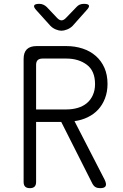

<svg xmlns="http://www.w3.org/2000/svg" viewBox="-20 -970 640 1000"><path d="M168 -400H326Q357 -400 384.5 -408Q412 -416 432 -432.5Q452 -449 463.5 -474.5Q475 -500 475 -532Q475 -601 432 -633Q389 -665 326 -665H202Q185 -665 176.5 -657Q168 -649 168 -632ZM168 -335V-22Q168 -6 160 2Q152 10 136 10Q119 10 111 2Q103 -6 103 -22V-663Q103 -697 120 -713.5Q137 -730 171 -730H326Q371 -730 410.5 -717Q450 -704 479 -678.5Q508 -653 524 -616.5Q540 -580 540 -533Q540 -492 527 -458Q514 -424 491.5 -399.5Q469 -375 437 -359.5Q405 -344 368 -339L525 -34Q536 -11 530 -0.5Q524 10 502 10Q487 10 477.5 4.5Q468 -1 462 -12L299 -335ZM185 -950Q196 -950 206 -945.5Q216 -941 224 -933L277 -877Q289 -864 300.5 -864Q312 -864 324 -877L379 -934Q386 -942 395.5 -946Q405 -950 417 -950Q439 -950 443 -942Q447 -934 431 -917L358 -835Q346 -823 329.5 -816.5Q313 -810 300 -810Q287 -810 271 -816.5Q255 -823 243 -835L170 -916Q154 -933 158 -941.5Q162 -950 185 -950Z"/></svg>

Font: Maple Mono NL ExtraLight
Style: Regular
Weight: 275
Monospace: yes
Designer: subframe7536
Version: Version 7.000